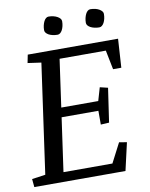

<svg xmlns="http://www.w3.org/2000/svg" viewBox="-91 -897 751 964"><g transform="rotate(-10 284.5 -415.5)"><path d="M200.7 -321.3 162.1 -48.3H411.6L462.9 -147.5L502 -141.1L469.7 0H4.9L1 -41.5L69.8 -51.3L148.4 -609.4L79.6 -619.1L87.9 -660.6H548.3L539.1 -514.2H497.1L477.5 -612.3H241.7L207.5 -369.6H396L415.5 -436.5L456.1 -426.8L430.7 -253.4L388.2 -251V-321.3ZM189.9 -767.1Q189.9 -779.8 192.6 -791.3Q195.3 -802.7 199.7 -811.5Q204.1 -820.3 210.2 -825.4Q216.3 -830.6 223.6 -830.6Q236.3 -830.6 247.8 -827.9Q259.3 -825.2 268.1 -820.3Q276.9 -815.4 282 -809.3Q287.1 -803.2 287.1 -795.9Q287.1 -782.7 284.4 -771.2Q281.7 -759.8 277.1 -751.2Q272.5 -742.7 266.4 -737.8Q260.3 -732.9 252.9 -732.9Q239.7 -732.9 228 -735.6Q216.3 -738.3 208 -742.9Q199.7 -747.6 194.8 -753.7Q189.9 -759.8 189.9 -767.1ZM402.8 -767.1Q402.8 -779.8 405.5 -791.3Q408.2 -802.7 412.6 -811.5Q417 -820.3 423.1 -825.4Q429.2 -830.6 436.5 -830.6Q449.7 -830.6 461.2 -827.9Q472.7 -825.2 481.2 -820.3Q489.7 -815.4 494.9 -809.3Q500 -803.2 500 -795.9Q500 -782.7 497.3 -771.2Q494.6 -759.8 490 -751.2Q485.4 -742.7 479.2 -737.8Q473.1 -732.9 465.8 -732.9Q452.6 -732.9 441.2 -735.6Q429.7 -738.3 421.1 -742.9Q412.6 -747.6 407.7 -753.7Q402.8 -759.8 402.8 -767.1Z"/></g></svg>

Font: Noticia Text
Style: Italic
Weight: 400
Italic angle: -8°
Designer: JM Sole
Foundry: JM Sole
Version: Version 1.003